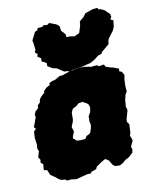

<svg xmlns="http://www.w3.org/2000/svg" viewBox="-132 -886 807 998"><g transform="rotate(-15 272.0 -387.0)"><path d="M220 18 188 23 154 29 127 23H104L98 16L76 12L63 3L50 -10L28 -28L19 -56L2 -60L7 -91L-4 -102L-1 -118L-9 -132L3 -162L-2 -178L2 -199L1 -212L0 -235L5 -268L18 -278L10 -290L20 -310L33 -339L31 -350L39 -366L57 -380L59 -394L73 -405L77 -420L87 -432L110 -450L108 -455L124 -470L146 -480L147 -490L165 -497L178 -498L209 -512L222 -511L258 -520L293 -525L324 -527L346 -524L372 -518L377 -515L394 -516L411 -515L419 -508L446 -510L451 -497L473 -487L491 -481L517 -468L513 -456L526 -449L535 -430L529 -408L525 -379L524 -355L525 -345L513 -328L504 -299L502 -282L499 -272L503 -249L486 -205L484 -191L493 -176L487 -132L481 -118L486 -100L488 -90L471 -60L475 -47L470 -29L457 -19L445 -10L425 -2L411 9L396 16L390 18L365 15L354 4L342 -21L327 -33L321 -32L305 -25L273 -7L266 5L240 12L230 21ZM229 -161H252L257 -167L262 -174L277 -180L285 -185L289 -195L293 -203L296 -212L299 -226L298 -235L296 -244L299 -260V-270L304 -277L308 -283L312 -288L315 -297L316 -302L319 -314L317 -324L314 -332L305 -340L295 -346L289 -351L275 -350H268L259 -344L251 -338L238 -333L231 -330L225 -321L220 -312L219 -304L218 -294L217 -287V-279L214 -268L211 -261L205 -250L200 -239L201 -233L203 -226L205 -213L200 -203L194 -192L191 -181L200 -172L203 -168L208 -164ZM265 -520 254 -526 237 -528 204 -554 184 -560 159 -578 161 -593 153 -600 137 -609 139 -626 122 -639 127 -651 115 -664 122 -676 121 -712 119 -727 127 -739 144 -767 157 -771 162 -782H188L193 -788L216 -785L226 -792L262 -775L275 -762L276 -737L294 -714L295 -697H312L337 -691L364 -701L379 -738L383 -759L408 -776L421 -792L465 -803H489L493 -794L504 -792L523 -781L530 -772L545 -756L547 -740L539 -727L553 -719L546 -686L537 -669L505 -633L500 -622L496 -605L488 -600L455 -577L448 -567L428 -562L407 -548L379 -535L367 -534L341 -529L280 -525Z"/></g></svg>

Font: Winky Rough Black
Style: Italic
Weight: 900
Italic angle: -8.97852°
Designer: Simon Atzbach
Foundry: typofactur
Version: Version 1.206; ttfautohint (v1.8.4.7-5d5b)